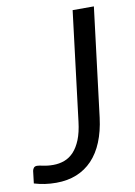

<svg xmlns="http://www.w3.org/2000/svg" viewBox="-101 -770 584 832"><g transform="rotate(-10 191.0 -354.0)"><path d="M312.5 -237.5Q305 -178 286.2 -132.2Q267.5 -86.5 237.8 -55.2Q208 -24 168.2 -8Q128.5 8 79 8Q52 8 28.8 4.5Q5.5 1 -18 -6L-11.5 -60.5Q-10 -68 -5.5 -73.5Q-1 -79 9 -79Q14.5 -79 20.8 -77.8Q27 -76.5 35.2 -74.8Q43.5 -73 54.2 -71.8Q65 -70.5 79.5 -70.5Q105.5 -70.5 128.5 -79Q151.5 -87.5 169.8 -107Q188 -126.5 200.8 -158Q213.5 -189.5 219 -235.5L278 -716.5H371.5Z"/></g></svg>

Font: Lato
Style: Italic
Weight: 400
Italic angle: -7°
Designer: Lukasz Dziedzic
Foundry: tyPoland Lukasz Dziedzic
Version: Version 2.007; 2014-02-27